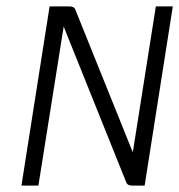

<svg xmlns="http://www.w3.org/2000/svg" viewBox="-20 -590 560 600"><path d="M47 -10H100L179 -507L375 -19C377 -14 382 -10 393 -10H432L520 -570H467L395 -114L215 -561C213 -566 208 -570 197 -570H135Z"/></svg>

Font: Charger Sport
Style: ExLitObl
Weight: 200
Designer: Jasper
Foundry: Cannot Into Space Fonts
Version: Version 1.1